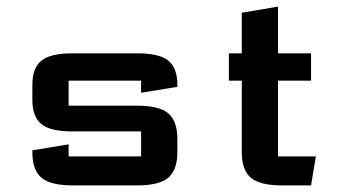

<svg xmlns="http://www.w3.org/2000/svg" viewBox="-20 -562 1041 582"><path d="M835 0Q767.6 0 740.2 -23.4Q712.9 -46.9 712.9 -100.1V-317.4H673.8V-400.4H712.9V-523.4L822.8 -542V-400.4H922.9V-317.4H822.8V-87.9H937.5L922.9 0ZM407.7 -317.4H188V-241.7H395.5Q462.9 -241.7 490.2 -218.3Q517.6 -194.8 517.6 -141.6V-100.1Q517.6 -46.9 490.2 -23.4Q462.9 0 395.5 0H200.2Q132.8 0 105.5 -23.4Q78.1 -46.9 78.1 -100.1V-106.4L188 -124.5V-87.9H407.7V-163.6H200.2Q132.3 -163.6 105.2 -186Q78.1 -208.5 78.1 -258.8V-305.2Q78.1 -355.5 105.2 -377.9Q132.3 -400.4 200.2 -400.4H395.5Q463.4 -400.4 490.5 -377.9Q517.6 -355.5 517.6 -305.2V-298.8L407.7 -280.8Z"/></svg>

Font: Squarish Sans CT
Style: Regular
Weight: 400
Version: Version 0.9